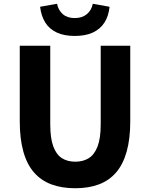

<svg xmlns="http://www.w3.org/2000/svg" viewBox="-20 -986 795 1020"><path d="M380 14Q308 14 253 -6.5Q198 -27 160.5 -70Q123 -113 104 -181Q85 -249 85 -341V-743H247V-325Q247 -252 263 -208.5Q279 -165 308.5 -146Q338 -127 380 -127Q422 -127 452 -146Q482 -165 498.5 -208.5Q515 -252 515 -325V-743H672V-341Q672 -249 653 -181Q634 -113 597 -70Q560 -27 505.5 -6.5Q451 14 380 14ZM377 -795Q321 -795 282 -813Q243 -831 221 -865.5Q199 -900 193 -950L283 -966Q290 -931 314 -910.5Q338 -890 377 -890Q416 -890 441 -910.5Q466 -931 473 -966L562 -950Q557 -900 534.5 -865.5Q512 -831 473 -813Q434 -795 377 -795Z"/></svg>

Font: Noto Sans TC ExtraBold
Style: Regular
Weight: 800
Designer: Ryoko NISHIZUKA  (kana, bopomofo & ideographs); Paul D. Hunt (Latin, Greek & Cyrillic); Sandoll Communications , Soo-you
Foundry: Adobe
Version: Version 2.004-H2;hotconv 1.0.118;makeotfexe 2.5.65603